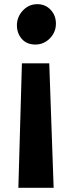

<svg xmlns="http://www.w3.org/2000/svg" viewBox="-20 -687 354 920"><path d="M216 -383.5 237 213H68L85 -383.5ZM158.5 -667Q197 -667 222.2 -640.5Q247.5 -614 248 -575Q248.5 -547.5 235.2 -524.5Q222 -501.5 199.5 -487.5Q177 -473.5 150.5 -473.5Q108.5 -473.5 85 -500Q61.5 -526.5 61 -565Q61 -606 89.5 -636.5Q118 -667 158.5 -667Z"/></svg>

Font: Merriweather Sans
Style: Bold
Weight: 700
Designer: Eben Sorkin
Foundry: Eben Sorkin
Version: Version 1.008; ttfautohint (v1.7.19-72a1) -l 8 -r 50 -G 200 